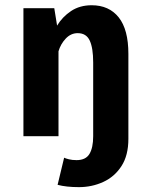

<svg xmlns="http://www.w3.org/2000/svg" viewBox="-20 -532 590 750"><path d="M71.5 0V-500H192L203 -432Q223.5 -466 257.5 -488.8Q291.5 -511.5 338 -511.5Q406 -511.5 443.8 -464Q481.5 -416.5 481.5 -321.5V10.5Q481.5 75 454.5 116.8Q427.5 158.5 383.2 178.8Q339 199 288.5 199Q239 199 205 190L230.5 84Q236 87 249 90.2Q262 93.5 279 93.5Q315 93.5 329.5 69.2Q344 45 344 0V-288Q344 -344.5 330.5 -373.5Q317 -402.5 283.5 -402.5Q256.5 -402.5 236.5 -381Q216.5 -359.5 208.5 -331.5V0Z"/></svg>

Font: Trispace SemiCondensed SemiBold
Style: Regular
Weight: 600
Width: 4
Designer: Tyler Finck
Foundry: Etcetera Type Company
Version: Version 1.210; ttfautohint (v1.8.3)